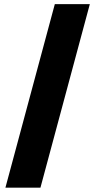

<svg xmlns="http://www.w3.org/2000/svg" viewBox="-20 -781 452 911"><path d="M171.9 109.4H5.7L240.1 -761.4H406.2Z"/></svg>

Font: Linik Sans Black
Style: Regular
Weight: 900
Designer: Fonts by Rasmus Andersson / Changes by Cristiano Sobral with parts from Marc Monis
Foundry: rsms
Version: Version 3.020; ttfautohint (v1.6)